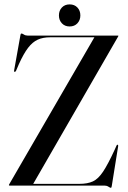

<svg xmlns="http://www.w3.org/2000/svg" viewBox="-20 -866 595 896"><path d="M531.5 -696 135 -8H351Q388.5 -8 413.5 -19.5Q438.5 -31 461.2 -65.2Q484 -99.5 515.5 -168L524 -187Q526 -191.5 529 -190.5Q532 -189.5 531.5 -184.5L501.5 2.5Q500.5 10.5 497 10.5Q494 10.5 486 5.2Q478 0 467 0H24.5Q21.5 0 21.5 -2.5Q21.5 -3 23 -6L420.5 -692H214.5Q180.5 -692 156.2 -681Q132 -670 111.2 -643Q90.5 -616 68.5 -567.5L55 -536Q52 -530 47.5 -531Q44.5 -531.5 46 -538L75.5 -703Q76.5 -709.5 80.5 -709.5Q84.5 -709.5 91.5 -704.8Q98.5 -700 108.5 -700H530.5Q532.5 -700 532.5 -698.5Q532.5 -697.5 531.5 -696ZM305 -742.5Q282.5 -742.5 268.8 -757.2Q255 -772 255 -794Q255 -816.5 268.8 -831Q282.5 -845.5 305 -845.5Q327.5 -845.5 341.2 -831Q355 -816.5 355 -794Q355 -772 341.2 -757.2Q327.5 -742.5 305 -742.5Z"/></svg>

Font: Fraunces 144pt S000
Style: Regular
Weight: 400
Version: Version 1.000; ttfautohint (v1.8.3)